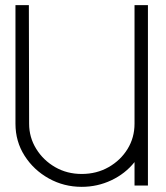

<svg xmlns="http://www.w3.org/2000/svg" viewBox="-20 -720 644 745"><path d="M502 -700H554V0H502V-91Q466 -46 412 -20.5Q358 5 297 5Q228 5 169.5 -27.5Q111 -60 75.5 -115.5Q40 -171 40 -240V-700H92L93 -240Q93 -187 120.5 -142.5Q148 -98 194 -71.5Q240 -45 297 -45Q355 -45 401.5 -71.5Q448 -98 475 -142Q502 -186 502 -240Z"/></svg>

Font: Kulim Park ExtraLight
Style: Regular
Weight: 275
Designer: Noponies / Dale Sattler
Foundry: Noponies
Version: Version 1.000; ttfautohint (v1.8.3)